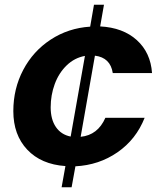

<svg xmlns="http://www.w3.org/2000/svg" viewBox="-20 -687 680 807"><path d="M319 -112Q391 -119 423 -192H588Q552 -101 474 -47Q396 7 297 12L281 100H239L255 11Q153 4 94.5 -58Q36 -120 36 -220Q36 -314 77.5 -393Q119 -472 193 -520.5Q267 -569 359 -575L375 -667H417L401 -576Q497 -571 555 -518.5Q613 -466 619 -380H454Q444 -445 379 -453ZM277 -113 337 -452Q293 -444 260 -412Q227 -380 210 -333.5Q193 -287 193 -236Q193 -185 215 -153Q237 -121 277 -113Z"/></svg>

Font: Open Sauce One ExtraBold Italic
Style: Regular
Weight: 800
Italic angle: -10°
Designer: Alfredo Marco Pradil
Foundry: Creative Sauce Fz LLC
Version: Version 1.477